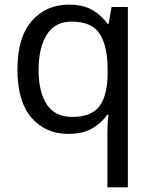

<svg xmlns="http://www.w3.org/2000/svg" viewBox="-20 -566 655 826"><path d="M442 11Q442 -7 443 -31Q444 -55 447 -72H441Q418 -38 377.5 -14Q337 10 273 10Q176 10 115.5 -59.5Q55 -129 55 -267Q55 -405 116.5 -475.5Q178 -546 276 -546Q339 -546 379 -522Q419 -498 443 -463H447L460 -536H530V240H442ZM290 -63Q373 -63 407.5 -108.5Q442 -154 443 -248V-266Q443 -368 409 -420.5Q375 -473 288 -473Q216 -473 181 -416.5Q146 -360 146 -265Q146 -170 181.5 -116.5Q217 -63 290 -63Z"/></svg>

Font: Noto Sans Living
Style: Regular
Weight: 400
Designer: Monotype Design Team
Foundry: Monotype Imaging Inc.
Version: Version 2.013; ttfautohint (v1.8.4.7-5d5b)